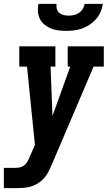

<svg xmlns="http://www.w3.org/2000/svg" viewBox="-48 -770 568 995"><path d="M-28 205V100H30Q43 100 56.5 97Q70 94 80.5 84.5Q91 75 97 62.5Q103 50 108 38L133 -19L92 -425H52V-530H239V-425H214L224 -169L316 -425H303V-530H490V-425H437L222 79Q213 101 201.5 122.5Q190 144 173 161Q158 175 141 184.5Q124 194 105 198.5Q86 203 67.5 204Q49 205 30 205ZM295 -610Q274 -610 254 -612.5Q234 -615 216 -622.5Q198 -630 183 -642Q168 -654 159 -671.5Q150 -689 148.5 -709.5Q147 -730 151 -750H245Q243 -737 246.5 -724Q250 -711 259.5 -703Q269 -695 282 -692Q295 -689 308 -689Q322 -689 335.5 -692Q349 -695 361 -703Q373 -711 380.5 -723.5Q388 -736 391 -750H485Q482 -729 473.5 -709Q465 -689 450.5 -672Q436 -655 417.5 -642.5Q399 -630 378 -622.5Q357 -615 336 -612.5Q315 -610 295 -610Z"/></svg>

Font: Iosevka Slab Extrabold Oblique
Style: Regular
Weight: 800
Italic angle: -9°
Monospace: yes
Designer: Belleve Invis
Foundry: Belleve Invis
Version: Version 11.1.1; ttfautohint (v1.8.3)